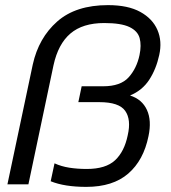

<svg xmlns="http://www.w3.org/2000/svg" viewBox="-20 -720 667 750"><path d="M317 10Q232 10 178 -12L193 -82Q219 -70 250.5 -65Q282 -60 319 -60Q393 -60 429.5 -94Q466 -128 479 -192Q493 -253 469 -287Q445 -321 368 -321H286L299 -383H383Q451 -383 482.5 -418Q514 -453 525 -505Q533 -543 525.5 -571Q518 -599 485.5 -614.5Q453 -630 387 -630Q303 -630 255 -589Q207 -548 189 -465L91 0H9L108 -468Q131 -572 203.5 -636Q276 -700 402 -700Q480 -700 528 -673.5Q576 -647 595 -603Q614 -559 602 -505Q590 -450 563 -408.5Q536 -367 488 -347Q535 -332 554 -290.5Q573 -249 560 -188Q541 -94 481 -42Q421 10 317 10Z"/></svg>

Font: Kanit Light
Style: Italic
Weight: 300
Italic angle: -12°
Designer: Katatrad Team
Foundry: CadsonDemak
Version: Version 2.000; ttfautohint (v1.8.3)